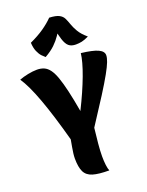

<svg xmlns="http://www.w3.org/2000/svg" viewBox="-225 -1213 1029 1341"><g transform="rotate(-20 289.5 -542.0)"><path d="M349 -285Q342 -227 337 -172Q332 -117 332 -78Q332 -44 335.5 -14.5Q339 15 346 31Q268 31 225 18Q182 5 165 -30Q148 -65 148 -129Q148 -146 150.5 -166.5Q153 -187 157.5 -212Q162 -237 167 -265Q115 -457 68 -585.5Q21 -714 -22 -777Q6 -788 43 -795.5Q80 -803 111 -803Q140 -803 163 -793Q186 -783 204 -758.5Q222 -734 237 -691.5Q252 -649 267 -584.5Q282 -520 298 -428Q328 -488 352.5 -543.5Q377 -599 395.5 -648.5Q414 -698 425 -738.5Q436 -779 439 -807Q525 -797 563 -779.5Q601 -762 601 -733Q601 -714 590 -685Q579 -656 551.5 -606.5Q524 -557 475 -479.5Q426 -402 349 -285ZM199 -865Q190 -872 175.5 -887Q161 -902 149.5 -928.5Q138 -955 136 -994Q197 -1022 241 -1052.5Q285 -1083 316 -1115Q364 -1113 387.5 -1101Q411 -1089 421 -1068.5Q431 -1048 440 -1021.5Q449 -995 467 -964Q485 -933 525 -899Q494 -884 472.5 -879.5Q451 -875 428 -875Q395 -875 376 -891Q357 -907 344.5 -946.5Q332 -986 317 -1058L362 -1038Q343 -1007 323 -977Q303 -947 274 -919Q245 -891 199 -865Z"/></g></svg>

Font: Merienda Black
Style: Regular
Weight: 900
Designer: Eduardo Rodriguez Tunni
Foundry: Eduardo Rodriguez Tunni
Version: Version 2.001